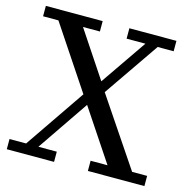

<svg xmlns="http://www.w3.org/2000/svg" viewBox="-100 -764 850 862"><g transform="rotate(15 325.5 -333.5)"><path d="M302.7 -285.6 140.1 -47.4H225.6V0H5.9V-47.4H83L274.4 -327.1L80.1 -618.7H8.8V-667H272.9V-618.7H194.3L336.9 -404.3L484.4 -618.7H397V-667H615.7V-618.7H541.5L364.3 -361.3L575.7 -47.4H645.5V0H382.8V-47.4H461.4Z"/></g></svg>

Font: KhunPaOh
Style: Regular
Weight: 400
Designer: Khon Soe Zaw Thu
Version: Version 1.00 July 11, 2016, initial release